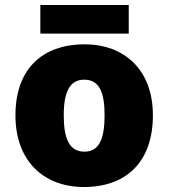

<svg xmlns="http://www.w3.org/2000/svg" viewBox="-20 -741 677 771"><path d="M497 -721H142V-606H497ZM594 -278C594 -461 479 -563 320 -563C147 -563 42 -461 42 -278C42 -93 157 10 317 10C489 10 594 -93 594 -278ZM236 -278C236 -372 260 -421 318 -421C378 -421 400 -372 400 -278C400 -183 378 -132 319 -132C259 -132 236 -183 236 -278Z"/></svg>

Font: Noto Sans Lao Looped Black
Style: Regular
Weight: 900
Designer: Mark Frömberg, Ben Mitchell
Foundry: The Fontpad Ltd
Version: Version 1.002